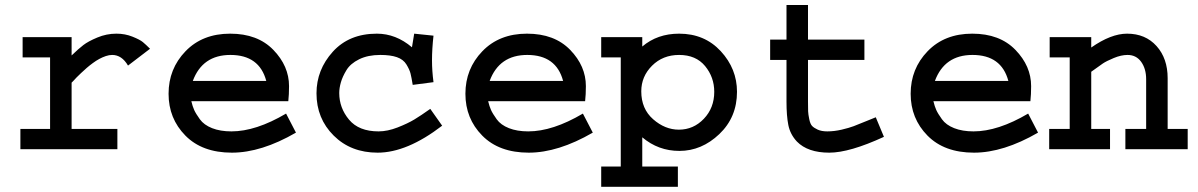

<svg xmlns="http://www.w3.org/2000/svg" viewBox="-20 -589 4728 758"><path d="M69.3 -442.4H262.7V-370.1Q290 -396.5 309.1 -411.1Q328.1 -425.8 364.3 -440.9Q400.4 -456.1 439.5 -456.1Q473.6 -456.1 502.9 -444.3Q532.2 -432.6 543.9 -422.9Q555.7 -413.1 572.3 -396.5L485.4 -330.1Q460.9 -372.1 422.9 -372.1Q411.1 -372.1 397.9 -367.7Q384.8 -363.3 372.1 -356.4Q359.4 -349.6 346.2 -339.8Q333 -330.1 322.3 -320.8Q311.5 -311.5 300.3 -300.8Q289.1 -290 282.2 -283.2Q275.4 -276.4 269.5 -269.5L262.7 -262.7V-80.1H443.4V0H60.5V-80.1H177.7V-362.3H69.3Z M1109.4 -140.6 1148.4 -65.4Q1011.7 13.7 895.5 13.7Q778.3 13.7 711.9 -53.7Q645.5 -121.1 645.5 -218.8Q645.5 -317.4 712.4 -386.7Q779.3 -456.1 888.7 -456.1Q997.1 -456.1 1059.1 -392.1Q1121.1 -328.1 1121.1 -249Q1121.1 -215.8 1118.2 -189.5H735.4Q740.2 -168.9 746.6 -154.8Q752.9 -140.6 769 -118.2Q785.2 -95.7 817.4 -83Q849.6 -70.3 893.6 -70.3Q990.2 -70.3 1109.4 -140.6ZM741.2 -269.5H1031.2Q1003.9 -372.1 889.6 -372.1Q779.3 -372.1 741.2 -269.5Z M1615.2 -456.1 1691.4 -448.2Q1685.5 -395.5 1685.5 -350.6Q1685.5 -309.6 1691.4 -264.6L1609.4 -253.9Q1604.5 -284.2 1600.6 -299.3Q1596.7 -314.5 1584.5 -334.5Q1572.3 -354.5 1546.9 -363.3Q1521.5 -372.1 1481.4 -372.1Q1432.6 -372.1 1397.9 -355Q1363.3 -337.9 1347.7 -312Q1332 -286.1 1325.7 -263.7Q1319.3 -241.2 1319.3 -221.7Q1319.3 -163.1 1357.9 -116.7Q1396.5 -70.3 1474.6 -70.3Q1509.8 -70.3 1549.8 -85.9Q1589.8 -101.6 1615.7 -117.2Q1641.6 -132.8 1678.7 -159.2L1725.6 -92.8Q1586.9 13.7 1470.7 13.7Q1365.2 13.7 1297.4 -53.7Q1229.5 -121.1 1229.5 -220.7Q1229.5 -313.5 1293.9 -384.8Q1358.4 -456.1 1467.8 -456.1Q1543 -456.1 1606.4 -402.3Z M2281.2 -140.6 2320.3 -65.4Q2183.6 13.7 2067.4 13.7Q1950.2 13.7 1883.8 -53.7Q1817.4 -121.1 1817.4 -218.8Q1817.4 -317.4 1884.3 -386.7Q1951.2 -456.1 2060.5 -456.1Q2168.9 -456.1 2231 -392.1Q2293 -328.1 2293 -249Q2293 -215.8 2290 -189.5H1907.2Q1912.1 -168.9 1918.5 -154.8Q1924.8 -140.6 1940.9 -118.2Q1957 -95.7 1989.3 -83Q2021.5 -70.3 2065.4 -70.3Q2162.1 -70.3 2281.2 -140.6ZM1913.1 -269.5H2203.1Q2175.8 -372.1 2061.5 -372.1Q1951.2 -372.1 1913.1 -269.5Z M2353.5 -442.4H2515.6V-405.3Q2575.2 -456.1 2661.1 -456.1Q2761.7 -456.1 2825.7 -386.7Q2889.6 -317.4 2889.6 -226.6Q2889.6 -126 2819.8 -59.6Q2750 6.8 2662.1 6.8Q2579.1 6.8 2515.6 -46.9V68.4H2656.2V148.4H2353.5V68.4H2430.7V-362.3H2353.5ZM2511.7 -228.5Q2511.7 -159.2 2558.6 -118.2Q2605.5 -77.1 2660.2 -77.1Q2717.8 -77.1 2758.8 -120.1Q2799.8 -163.1 2799.8 -226.6Q2799.8 -284.2 2763.7 -328.1Q2727.5 -372.1 2661.1 -372.1Q2596.7 -372.1 2554.2 -329.6Q2511.7 -287.1 2511.7 -228.5Z M3085 -569.3H3169.9V-432.6H3392.6V-352.5H3169.9V-188.5Q3169.9 -161.1 3170.4 -149.4Q3170.9 -137.7 3174.8 -118.7Q3178.7 -99.6 3186 -91.8Q3193.4 -84 3208.5 -77.1Q3223.6 -70.3 3246.1 -70.3Q3273.4 -70.3 3302.7 -77.1Q3332 -84 3350.1 -90.8Q3368.2 -97.7 3406.2 -113.3L3437.5 -126L3469.7 -48.8Q3334 13.7 3253.9 13.7Q3168.9 13.7 3126 -30.3Q3099.6 -58.6 3092.3 -95.2Q3085 -131.8 3085 -188.5V-352.5H3020.5V-432.6H3085Z M4039.1 -140.6 4078.1 -65.4Q3941.4 13.7 3825.2 13.7Q3708 13.7 3641.6 -53.7Q3575.2 -121.1 3575.2 -218.8Q3575.2 -317.4 3642.1 -386.7Q3709 -456.1 3818.4 -456.1Q3926.8 -456.1 3988.8 -392.1Q4050.8 -328.1 4050.8 -249Q4050.8 -215.8 4047.9 -189.5H3665Q3669.9 -168.9 3676.3 -154.8Q3682.6 -140.6 3698.7 -118.2Q3714.8 -95.7 3747.1 -83Q3779.3 -70.3 3823.2 -70.3Q3919.9 -70.3 4039.1 -140.6ZM3670.9 -269.5H3960.9Q3933.6 -372.1 3819.3 -372.1Q3709 -372.1 3670.9 -269.5Z M4124 -442.4H4288.1V-401.4Q4366.2 -456.1 4429.7 -456.1Q4502 -456.1 4545.9 -407.2Q4589.8 -358.4 4589.8 -280.3V-80.1H4668.9V0H4422.9V-80.1H4504.9V-276.4Q4504.9 -317.4 4485.4 -344.7Q4465.8 -372.1 4431.6 -372.1Q4406.2 -372.1 4377 -359.9Q4347.7 -347.7 4334 -338.4Q4320.3 -329.1 4288.1 -305.7V-80.1H4362.3V0H4122.1V-80.1H4203.1V-362.3H4124Z"/></svg>

Font: Thabit-Bold
Style: Bold
Weight: 700
Designer: Regenerated by Nadim Shaikli
Foundry: MAK Alagha
Version: 0.01